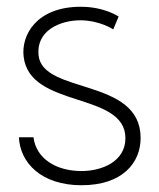

<svg xmlns="http://www.w3.org/2000/svg" viewBox="-20 -533 471 568"><path d="M331 -484C331 -484 289 -513 219 -513C87 -513 42 -428 50 -365C68 -211 351 -263 351 -124C351 -56 283 -27 221 -27C147 -27 87 -63 79 -127H36C39 -52 102 15 221 15C342 15 396 -51 396 -125C396 -304 105 -253 94 -370C87 -441 155 -473 219 -473C277 -472 315 -446 315 -446Z"/></svg>

Font: Advent Pro
Style: Light
Weight: 300
Designer: Andreas Kalpakidis
Foundry: Andreas Kalpakidis
Version: Version 2.002 2007